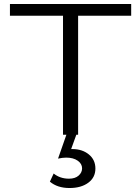

<svg xmlns="http://www.w3.org/2000/svg" viewBox="-20 -678 706 966"><path d="M373 0H364L338 72H344Q394 72 427 99Q460 126 460 170Q460 215 424 241.5Q388 268 330 268Q269 268 231 236L250 195Q282 221 327 221Q358 221 375.5 205.5Q393 190 393 169Q393 146 371 130.5Q349 115 313 115Q295 115 272 120L314 0H297V-599H30V-658H640V-599H373Z"/></svg>

Font: EauTestInfant
Style: Regular
Weight: 400
Designer: Christian Thalmann (Catharsis Fonts)
Version: Version 0.001;PS 000.001;hotconv 1.0.88;makeotf.lib2.5.64775